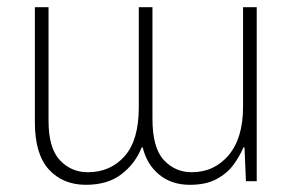

<svg xmlns="http://www.w3.org/2000/svg" viewBox="-20 -504 816 534"><path d="M219 10Q155 10 116 -32.5Q77 -75 77 -164V-484H115V-168Q115 -92 146.5 -58.5Q178 -25 224 -25Q287 -25 326.5 -69.5Q366 -114 366 -205V-484H404V-174Q404 -93 435.5 -59Q467 -25 513 -25Q576 -25 616 -72.5Q656 -120 656 -207V-484H694V0H664L660 -94H657Q647 -70 629.5 -46Q612 -22 582.5 -6Q553 10 508 10Q457 10 422.5 -18.5Q388 -47 377 -94H374Q357 -50 318.5 -20Q280 10 219 10Z"/></svg>

Font: Noto Sans Armenian SemiCondensed ExtraLight
Style: Regular
Weight: 200
Width: 4
Designer: Monotype Design Team
Foundry: Monotype Imaging Inc.
Version: Version 2.008; ttfautohint (v1.8.4.7-5d5b)